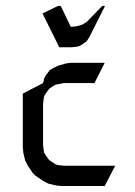

<svg xmlns="http://www.w3.org/2000/svg" viewBox="-20 -622 451 642"><path d="M56.2 -128.9V-309.1L124 -344.2L127.9 -359.9L132.8 -369.1L142.1 -381.8L146 -387.2L159.2 -395L175.8 -402.8L202.1 -410.2L219.2 -412.1H330.1L295.9 -344.2H192.9L175.8 -340.8L167 -338.9L159.2 -335L146 -326.2L142.1 -321.8L132.8 -309.1L127.9 -300.8L126 -292L124 -273.9V-137.2L126 -120.1L127.9 -110.8L132.8 -103L142.1 -89.8L146 -85.9L159.2 -77.1L167 -71.8L175.8 -69.8L192.9 -67.9H365.2L330.1 0H185.1L167 -2L142.1 -7.8L124 -17.1L99.1 -34.2L89.8 -43L73.2 -67.9L64 -85.9L58.1 -110.8ZM122.1 -577.1 173.8 -602.1H183.1L216.8 -532.2L236.8 -534.2L252.9 -539.1L257.8 -541L271 -549.8L321.8 -602.1H331.1L278.8 -498L271 -485.8L267.1 -481.9L252.9 -472.2L245.1 -467.8L236.8 -465.8L219.2 -463.9H178.2Z"/></svg>

Font: Petahja
Style: Regular
Weight: 400
Designer: T. Christopher White
Version: Version 1.1